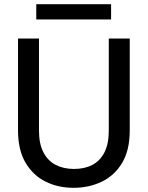

<svg xmlns="http://www.w3.org/2000/svg" viewBox="-20 -884 705 916"><path d="M331 12Q257 12 197.5 -17.5Q138 -47 102 -107.5Q66 -168 66 -262V-700H166V-261Q166 -198 187 -157.5Q208 -117 245.5 -97.5Q283 -78 333 -78Q384 -78 421 -97.5Q458 -117 478.5 -157.5Q499 -198 499 -261V-700H599V-262Q599 -168 563 -107.5Q527 -47 466 -17.5Q405 12 331 12ZM153 -791V-864H510V-791Z"/></svg>

Font: DM Sans 20pt Medium
Style: Regular
Weight: 500
Version: Version 4.004;gftools[0.9.30]